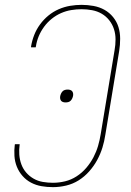

<svg xmlns="http://www.w3.org/2000/svg" viewBox="-20 -763 540 791"><path d="M198 8Q174 8 151 4Q128 0 108 -10.5Q88 -21 73 -38Q58 -55 49.5 -76Q41 -97 39.5 -120.5Q38 -144 41 -168Q42 -168 42 -168.5Q42 -169 42 -169H61Q61 -169 61 -168.5Q61 -168 61 -168Q58 -147 59.5 -126Q61 -105 68 -86Q75 -67 88 -52Q101 -37 118.5 -27Q136 -17 156.5 -13.5Q177 -10 198 -10Q223 -10 248 -16Q273 -22 295.5 -36.5Q318 -51 335.5 -71.5Q353 -92 365 -115Q377 -138 384 -162Q391 -186 395 -211L452 -556Q456 -578 456 -600.5Q456 -623 449.5 -643Q443 -663 430 -679.5Q417 -696 399 -706.5Q381 -717 359.5 -721Q338 -725 316 -725Q295 -725 273.5 -721.5Q252 -718 231.5 -709Q211 -700 193 -685.5Q175 -671 161.5 -652.5Q148 -634 139.5 -613.5Q131 -593 128 -572Q128 -571 127.5 -570Q127 -569 127 -568H108Q108 -569 108 -570Q108 -571 108 -572Q112 -596 121 -619Q130 -642 145 -662.5Q160 -683 179.5 -699Q199 -715 222 -725Q245 -735 269 -739Q293 -743 316 -743Q341 -743 365.5 -738.5Q390 -734 410.5 -722.5Q431 -711 446 -692.5Q461 -674 468 -651.5Q475 -629 475 -603.5Q475 -578 471 -553L414 -208Q410 -181 402 -155Q394 -129 380.5 -104Q367 -79 347.5 -57Q328 -35 304 -20Q280 -5 252.5 1.5Q225 8 198 8ZM250 -341Q245 -341 240 -342.5Q235 -344 232 -347.5Q229 -351 228 -356Q227 -361 228 -367Q228 -367 228 -367Q228 -367 228 -367Q229 -372 231.5 -377.5Q234 -383 238 -387Q242 -391 247.5 -392.5Q253 -394 259 -394Q264 -394 269 -392.5Q274 -391 277 -387.5Q280 -384 281 -379Q282 -374 281 -368Q281 -368 281 -368Q281 -368 281 -368Q280 -363 277.5 -357.5Q275 -352 271 -348Q267 -344 261.5 -342.5Q256 -341 250 -341Z"/></svg>

Font: Iosevka Curly Thin Oblique
Style: Regular
Weight: 100
Italic angle: -9°
Monospace: yes
Designer: Belleve Invis
Foundry: Belleve Invis
Version: Version 11.1.0; ttfautohint (v1.8.3)